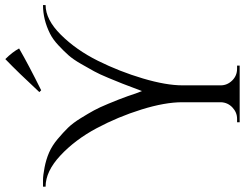

<svg xmlns="http://www.w3.org/2000/svg" viewBox="-162 -820 942 739"><g transform="rotate(-90 309.5 -451.0)"><path d="M331 -764 324 -771Q400 -853 451 -902Q478 -875 492 -849Q428 -812 331 -764ZM-40 -757Q-33 -757 -15 -757Q3 -757 34 -751Q65 -745 91.5 -733.5Q118 -722 143.5 -700.5Q169 -679 187 -660.5Q205 -642 223.5 -612Q242 -582 253.5 -561Q265 -540 279 -506Q297 -463 308.5 -430.5Q320 -398 321 -394Q325 -384 328 -376Q331 -383 340 -407.5Q349 -432 356.5 -451Q364 -470 378.5 -505Q393 -540 404 -560Q415 -580 432.5 -610.5Q450 -641 466 -659Q482 -677 504.5 -698Q527 -719 549 -730Q603 -757 659 -757V-747Q603 -747 544.5 -688Q486 -629 444.5 -545.5Q403 -462 376.5 -372.5Q350 -283 350 -220V-73Q350 -48 368.5 -29Q387 -10 414 -10H426V0H208V-10H221Q246 -10 265 -28Q284 -46 285 -72V-221Q285 -288 257 -378Q229 -468 185 -550.5Q141 -633 80 -690Q19 -747 -40 -747Z"/></g></svg>

Font: Cinzel Decorative
Style: Regular
Weight: 400
Designer: Natanael Gama
Version: Version 1.001;PS 001.001;hotconv 1.0.56;makeotf.lib2.0.21325